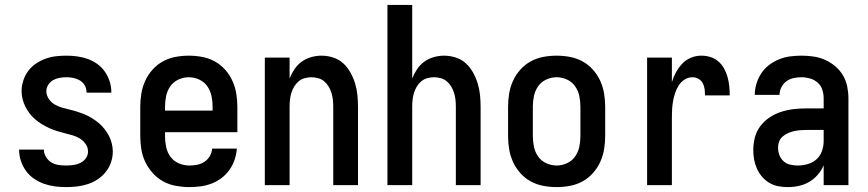

<svg xmlns="http://www.w3.org/2000/svg" viewBox="-20 -755 3540 783"><path d="M249 8Q226 8 203.5 5Q181 2 159.5 -5.5Q138 -13 119 -26Q100 -39 86.5 -57.5Q73 -76 65.5 -98Q58 -120 58 -143V-145H159V-144Q159 -129 167.5 -115Q176 -101 189 -93Q202 -85 217.5 -82.5Q233 -80 249 -80Q264 -80 279 -82Q294 -84 307.5 -90.5Q321 -97 330 -109.5Q339 -122 339 -137Q339 -154 329 -168Q319 -182 305 -190.5Q291 -199 275 -203.5Q259 -208 243 -212Q227 -216 211 -221Q195 -226 180 -233Q165 -240 151 -248.5Q137 -257 124 -268Q111 -279 101 -292Q91 -305 83.5 -320Q76 -335 72 -351Q68 -367 68 -384Q68 -405 75 -426.5Q82 -448 95 -465.5Q108 -483 126.5 -495.5Q145 -508 165.5 -515.5Q186 -523 207.5 -525.5Q229 -528 251 -528Q273 -528 295 -525Q317 -522 338 -514.5Q359 -507 377 -494Q395 -481 407.5 -463Q420 -445 427 -423.5Q434 -402 434 -380V-377H333V-378Q333 -393 326 -406Q319 -419 306.5 -426.5Q294 -434 280 -437Q266 -440 251 -440Q237 -440 223 -437.5Q209 -435 197 -428.5Q185 -422 177 -409.5Q169 -397 169 -383Q169 -367 178.5 -352.5Q188 -338 202 -329.5Q216 -321 232 -316.5Q248 -312 264.5 -308Q281 -304 296.5 -299Q312 -294 327.5 -287.5Q343 -281 357 -272Q371 -263 383.5 -252.5Q396 -242 406.5 -228.5Q417 -215 424.5 -200.5Q432 -186 436 -169.5Q440 -153 440 -137Q440 -114 432.5 -92.5Q425 -71 411 -53.5Q397 -36 378 -23.5Q359 -11 337.5 -4Q316 3 293.5 5.5Q271 8 249 8Z M752 8Q725 8 697.5 3Q670 -2 646 -15Q622 -28 603.5 -48.5Q585 -69 573 -93.5Q561 -118 556.5 -145.5Q552 -173 552 -200V-320Q552 -347 556.5 -374Q561 -401 572.5 -426Q584 -451 602.5 -471.5Q621 -492 645 -505Q669 -518 696 -523Q723 -528 750 -528Q777 -528 804 -523Q831 -518 855 -505Q879 -492 897.5 -471.5Q916 -451 927.5 -426Q939 -401 943.5 -374Q948 -347 948 -320V-216H653V-200Q653 -178 657.5 -156Q662 -134 675 -116Q688 -98 709 -89Q730 -80 752 -80Q768 -80 784 -83Q800 -86 813.5 -95Q827 -104 835.5 -118Q844 -132 845 -149H946Q944 -125 936.5 -103Q929 -81 915.5 -62Q902 -43 883.5 -29Q865 -15 843 -6.5Q821 2 798 5Q775 8 752 8ZM847 -304V-320Q847 -342 842.5 -363.5Q838 -385 825.5 -403Q813 -421 792.5 -430.5Q772 -440 750 -440Q728 -440 707.5 -430.5Q687 -421 674.5 -403Q662 -385 657.5 -363.5Q653 -342 653 -320V-304Z M1060 0V-520H1161V-435Q1169 -455 1181 -473Q1193 -491 1210.5 -503.5Q1228 -516 1249 -522Q1270 -528 1291 -528Q1315 -528 1338.5 -520.5Q1362 -513 1379.5 -497Q1397 -481 1409 -459.5Q1421 -438 1428 -415Q1435 -392 1437.5 -368Q1440 -344 1440 -320V0H1339V-320Q1339 -334 1337.5 -348Q1336 -362 1332 -375.5Q1328 -389 1320.5 -401.5Q1313 -414 1302.5 -423Q1292 -432 1278 -436Q1264 -440 1250 -440Q1236 -440 1222 -436Q1208 -432 1197.5 -423Q1187 -414 1179.5 -401.5Q1172 -389 1168 -375.5Q1164 -362 1162.5 -348Q1161 -334 1161 -320V0Z M1560 0V-735H1661V-435Q1669 -455 1681 -473Q1693 -491 1710.5 -503.5Q1728 -516 1749 -522Q1770 -528 1791 -528Q1815 -528 1838.5 -520.5Q1862 -513 1879.5 -497Q1897 -481 1909 -459.5Q1921 -438 1928 -415Q1935 -392 1937.5 -368Q1940 -344 1940 -320V0H1839V-320Q1839 -334 1837.5 -348Q1836 -362 1832 -375.5Q1828 -389 1820.5 -401.5Q1813 -414 1802.5 -423Q1792 -432 1778 -436Q1764 -440 1750 -440Q1736 -440 1722 -436Q1708 -432 1697.5 -423Q1687 -414 1679.5 -401.5Q1672 -389 1668 -375.5Q1664 -362 1662.5 -348Q1661 -334 1661 -320V0Z M2250 8Q2223 8 2196 3Q2169 -2 2145 -15Q2121 -28 2102.5 -48.5Q2084 -69 2072.5 -94Q2061 -119 2056.5 -146Q2052 -173 2052 -200V-320Q2052 -347 2056.5 -374Q2061 -401 2072.5 -426Q2084 -451 2102.5 -471.5Q2121 -492 2145 -505Q2169 -518 2196 -523Q2223 -528 2250 -528Q2277 -528 2304 -523Q2331 -518 2355 -505Q2379 -492 2397.5 -471.5Q2416 -451 2427.5 -426Q2439 -401 2443.5 -374Q2448 -347 2448 -320V-200Q2448 -173 2443.5 -146Q2439 -119 2427.5 -94Q2416 -69 2397.5 -48.5Q2379 -28 2355 -15Q2331 -2 2304 3Q2277 8 2250 8ZM2250 -80Q2272 -80 2292.5 -89.5Q2313 -99 2325.5 -117Q2338 -135 2342.5 -156.5Q2347 -178 2347 -200V-320Q2347 -342 2342.5 -363.5Q2338 -385 2325.5 -403Q2313 -421 2292.5 -430.5Q2272 -440 2250 -440Q2228 -440 2207.5 -430.5Q2187 -421 2174.5 -403Q2162 -385 2157.5 -363.5Q2153 -342 2153 -320V-200Q2153 -178 2157.5 -156.5Q2162 -135 2174.5 -117Q2187 -99 2207.5 -89.5Q2228 -80 2250 -80Z M2619 0V-520H2720V-420Q2726 -440 2736.5 -459.5Q2747 -479 2762 -495Q2777 -511 2797.5 -519.5Q2818 -528 2840 -528Q2859 -528 2877 -522.5Q2895 -517 2909.5 -504.5Q2924 -492 2933 -475.5Q2942 -459 2947 -441Q2952 -423 2954 -404Q2956 -385 2956 -366H2855Q2855 -379 2853.5 -391.5Q2852 -404 2846 -415.5Q2840 -427 2828.5 -433.5Q2817 -440 2805 -440Q2787 -440 2772.5 -431Q2758 -422 2748.5 -407.5Q2739 -393 2733.5 -376.5Q2728 -360 2725 -343.5Q2722 -327 2721 -310Q2720 -293 2720 -276V0Z M3193 8Q3174 8 3154.5 4.5Q3135 1 3118 -9Q3101 -19 3088 -34Q3075 -49 3067 -67Q3059 -85 3055.5 -104Q3052 -123 3052 -143Q3052 -169 3058.5 -194.5Q3065 -220 3081 -241Q3097 -262 3119 -276.5Q3141 -291 3166 -299Q3191 -307 3217 -310Q3243 -313 3269 -313H3339V-354Q3339 -372 3333.5 -389Q3328 -406 3314.5 -418Q3301 -430 3283.5 -435Q3266 -440 3249 -440Q3232 -440 3216 -436.5Q3200 -433 3187 -423.5Q3174 -414 3166.5 -399Q3159 -384 3159 -368H3058Q3058 -391 3065 -414Q3072 -437 3085 -456.5Q3098 -476 3116.5 -490Q3135 -504 3157 -513Q3179 -522 3202 -525Q3225 -528 3249 -528Q3273 -528 3297.5 -524.5Q3322 -521 3344.5 -511Q3367 -501 3386 -485Q3405 -469 3417.5 -448Q3430 -427 3435 -402.5Q3440 -378 3440 -354V0H3339V-81Q3330 -60 3315 -42.5Q3300 -25 3280.5 -13.5Q3261 -2 3238.5 3Q3216 8 3193 8ZM3233 -80Q3254 -80 3274.5 -86Q3295 -92 3310 -105.5Q3325 -119 3332 -139Q3339 -159 3339 -180V-225H3269Q3256 -225 3243 -224Q3230 -223 3217.5 -220Q3205 -217 3193.5 -212Q3182 -207 3172 -198.5Q3162 -190 3157.5 -178Q3153 -166 3153 -153Q3153 -137 3158.5 -122.5Q3164 -108 3175.5 -97.5Q3187 -87 3202.5 -83.5Q3218 -80 3233 -80Z"/></svg>

Font: Iosevka Curly Semibold
Style: Regular
Weight: 600
Monospace: yes
Designer: Belleve Invis
Foundry: Belleve Invis
Version: Version 22.1.2; ttfautohint (v1.8.4)